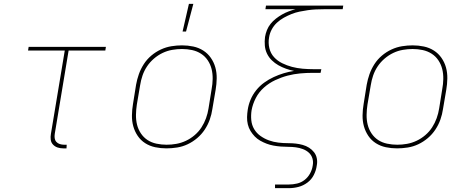

<svg xmlns="http://www.w3.org/2000/svg" viewBox="-20 -764 2440 999"><path d="M326 8H309Q294 8 280 3.5Q266 -1 256 -11.5Q246 -22 244 -37Q242 -52 245 -68L317 -501H126L129 -520H531L528 -501H337L265 -68Q263 -56 264.5 -45Q266 -34 273 -26Q280 -18 291 -14.5Q302 -11 313 -11H327Z M846 8Q816 8 787.5 2Q759 -4 735.5 -19Q712 -34 696.5 -57Q681 -80 673.5 -107Q666 -134 666.5 -164Q667 -194 672 -223L688 -323Q693 -351 702.5 -378Q712 -405 728 -430Q744 -455 767 -474.5Q790 -494 817 -506.5Q844 -519 872 -523.5Q900 -528 927 -528Q957 -528 985.5 -522Q1014 -516 1037.5 -501Q1061 -486 1077 -463Q1093 -440 1100.5 -413Q1108 -386 1107.5 -356Q1107 -326 1102 -297L1085 -197Q1081 -169 1071.5 -142Q1062 -115 1045.5 -90Q1029 -65 1006 -45.5Q983 -26 956.5 -13.5Q930 -1 901.5 3.5Q873 8 846 8ZM847 -11Q872 -11 897.5 -15.5Q923 -20 947.5 -31.5Q972 -43 993 -61Q1014 -79 1028.5 -101.5Q1043 -124 1052 -149Q1061 -174 1065 -200L1081 -300Q1086 -326 1086.5 -353Q1087 -380 1081 -404.5Q1075 -429 1061 -450Q1047 -471 1026 -484.5Q1005 -498 979.5 -503.5Q954 -509 927 -509Q902 -509 876 -504.5Q850 -500 826 -488.5Q802 -477 781 -459Q760 -441 745 -418.5Q730 -396 721.5 -371Q713 -346 709 -320L692 -220Q688 -194 687.5 -167Q687 -140 693 -115.5Q699 -91 713 -70Q727 -49 747.5 -35.5Q768 -22 794 -16.5Q820 -11 847 -11ZM930 -600 963 -744H986L948 -600Z M1411 215V196H1483Q1504 196 1525.5 191Q1547 186 1564.5 172.5Q1582 159 1593 139Q1604 119 1607 98Q1611 78 1605.5 60Q1600 42 1586.5 30Q1573 18 1555.5 11.5Q1538 5 1519 2.5Q1500 0 1480.5 0Q1461 0 1441.5 -1.5Q1422 -3 1403 -6.5Q1384 -10 1367 -16.5Q1350 -23 1334 -32Q1318 -41 1305.5 -54Q1293 -67 1283.5 -82.5Q1274 -98 1269.5 -116.5Q1265 -135 1265.5 -154.5Q1266 -174 1269 -193Q1273 -220 1284 -246Q1295 -272 1313 -294.5Q1331 -317 1354.5 -334Q1378 -351 1404 -363Q1430 -375 1456.5 -383Q1483 -391 1510 -395Q1489 -399 1468 -406.5Q1447 -414 1428.5 -424.5Q1410 -435 1394.5 -450Q1379 -465 1369.5 -484.5Q1360 -504 1358 -526.5Q1356 -549 1359 -572Q1362 -590 1369 -607.5Q1376 -625 1388 -640Q1400 -655 1415.5 -667Q1431 -679 1447.5 -688.5Q1464 -698 1481.5 -704.5Q1499 -711 1517 -716H1361L1364 -735H1766L1763 -716H1665Q1644 -716 1623.5 -715Q1603 -714 1581.5 -711Q1560 -708 1538.5 -703.5Q1517 -699 1497 -691Q1477 -683 1457 -672Q1437 -661 1420.5 -645.5Q1404 -630 1393.5 -610Q1383 -590 1380 -569Q1375 -541 1381.5 -513.5Q1388 -486 1406 -466.5Q1424 -447 1448.5 -435Q1473 -423 1499.5 -416Q1526 -409 1554.5 -406.5Q1583 -404 1612 -404H1652L1648 -385H1608Q1575 -385 1542 -382Q1509 -379 1476.5 -370.5Q1444 -362 1412 -347Q1380 -332 1353.5 -308.5Q1327 -285 1311 -254Q1295 -223 1289 -190Q1285 -164 1287.5 -138.5Q1290 -113 1302.5 -92Q1315 -71 1335.5 -56.5Q1356 -42 1379.5 -33.5Q1403 -25 1428.5 -22Q1454 -19 1481 -19Q1500 -19 1518.5 -17Q1537 -15 1555 -10Q1573 -5 1588 4.5Q1603 14 1614 28Q1625 42 1628.5 60.5Q1632 79 1628 98Q1625 122 1613 146Q1601 170 1579.5 186Q1558 202 1533 208.5Q1508 215 1483 215Z M2046 8Q2016 8 1987.5 2Q1959 -4 1935.5 -19Q1912 -34 1896.5 -57Q1881 -80 1873.5 -107Q1866 -134 1866.5 -164Q1867 -194 1872 -223L1888 -323Q1893 -351 1902.5 -378Q1912 -405 1928 -430Q1944 -455 1967 -474.5Q1990 -494 2017 -506.5Q2044 -519 2072 -523.5Q2100 -528 2127 -528Q2157 -528 2185.5 -522Q2214 -516 2237.5 -501Q2261 -486 2277 -463Q2293 -440 2300.5 -413Q2308 -386 2307.5 -356Q2307 -326 2302 -297L2285 -197Q2281 -169 2271.5 -142Q2262 -115 2245.5 -90Q2229 -65 2206 -45.5Q2183 -26 2156.5 -13.5Q2130 -1 2101.5 3.5Q2073 8 2046 8ZM2047 -11Q2072 -11 2097.5 -15.5Q2123 -20 2147.5 -31.5Q2172 -43 2193 -61Q2214 -79 2228.5 -101.5Q2243 -124 2252 -149Q2261 -174 2265 -200L2281 -300Q2286 -326 2286.5 -353Q2287 -380 2281 -404.5Q2275 -429 2261 -450Q2247 -471 2226 -484.5Q2205 -498 2179.5 -503.5Q2154 -509 2127 -509Q2102 -509 2076 -504.5Q2050 -500 2026 -488.5Q2002 -477 1981 -459Q1960 -441 1945 -418.5Q1930 -396 1921.5 -371Q1913 -346 1909 -320L1892 -220Q1888 -194 1887.5 -167Q1887 -140 1893 -115.5Q1899 -91 1913 -70Q1927 -49 1947.5 -35.5Q1968 -22 1994 -16.5Q2020 -11 2047 -11Z"/></svg>

Font: Iosevka Aile Thin
Style: Italic
Weight: 100
Italic angle: -9°
Designer: Belleve Invis
Foundry: Belleve Invis
Version: Version 31.1.0; ttfautohint (v1.8.4)